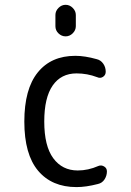

<svg xmlns="http://www.w3.org/2000/svg" viewBox="-20 -760 540 790"><path d="M208 -698.2Q208 -714.8 220.7 -727.5Q233.4 -740.2 250 -740.2Q266.6 -740.2 279.3 -727.5Q292 -714.8 292 -698.2V-652.3Q292 -635.7 279.3 -623Q266.6 -610.4 250 -610.4Q233.4 -610.4 220.7 -622.6Q208 -634.8 208 -652.3ZM294.9 9.8Q193.4 9.8 136.7 -57.6Q80.1 -125 80.1 -259.8Q80.1 -393.6 135.3 -461.9Q190.4 -530.3 290 -530.3Q329.1 -530.3 377.9 -516.6Q394.5 -512.7 404.8 -498Q415 -483.4 415 -464.8Q415 -451.2 403.8 -443.8Q392.6 -436.5 379.9 -442.4Q338.9 -458 294.9 -458Q231.4 -458 196.8 -408.2Q162.1 -358.4 162.1 -259.8Q162.1 -159.2 199.2 -108.9Q236.3 -58.6 299.8 -58.6Q342.8 -58.6 384.8 -77.1Q396.5 -82 408.2 -75.2Q419.9 -68.4 419.9 -54.7Q419.9 -37.1 410.2 -22Q400.4 -6.8 382.8 -2.9Q334 9.8 294.9 9.8Z"/></svg>

Font: Rounded-X Mgen+ 1m regular
Style: Regular
Weight: 400
Designer: [Source Han Sans]
Ryoko NISHIZUKA  (kana & ideographs); Paul D. Hunt (Latin, Greek & Cyrillic); Wenlong ZHANG  (bopomofo
Version: Version 1.059.20150602